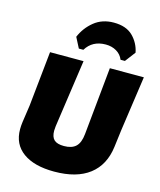

<svg xmlns="http://www.w3.org/2000/svg" viewBox="-132 -1001 921 1107"><g transform="rotate(15 328.5 -447.5)"><path d="M252 -710 220 -772Q244 -829 292 -868Q340 -907 409 -907Q483 -907 523 -867.5Q563 -828 574 -772L527 -710H501Q489 -740 461 -756.5Q433 -773 397 -773Q317 -773 279 -710ZM657 -647 610 -319 597 -216Q583 -105 507 -46.5Q431 12 297 12Q178 12 111.5 -36Q45 -84 45 -173Q45 -194 48 -216L63 -319L97 -647H297L239 -243Q237 -223 237 -216Q237 -179 255 -162Q273 -145 314 -145Q361 -145 385 -168Q409 -191 414 -243L454 -647Z"/></g></svg>

Font: Alegreya Sans Black
Style: Italic
Weight: 900
Italic angle: -7°
Designer: Juan Pablo del Peral
Foundry: Huerta Tipografica
Version: Version 2.007